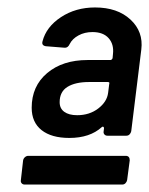

<svg xmlns="http://www.w3.org/2000/svg" viewBox="-20 -728 400 515"><path d="M276 -567Q280 -567 282 -572L283 -583Q286 -609 271.5 -625.5Q257 -642 228 -642Q207 -642 190.5 -633Q174 -624 167 -610Q162 -599 153 -600L103 -604Q91 -606 94 -617Q104 -656 143.5 -682Q183 -708 235 -708Q295 -708 330 -675.5Q365 -643 359 -595L332 -376Q331 -371 327.5 -367.5Q324 -364 319 -364H268Q263 -364 260 -367.5Q257 -371 258 -376L259 -384Q259 -387 257 -388Q255 -389 253 -387Q221 -358 166 -358Q118 -358 91.5 -379Q65 -400 65 -439Q65 -497 106.5 -532Q148 -567 215 -567ZM270 -479 273 -503Q275 -508 269 -508H219Q182 -508 161 -495Q140 -482 140 -454Q140 -437 152.5 -428Q165 -419 187 -419Q220 -419 243.5 -437Q267 -455 270 -479ZM56 -310H317Q328 -310 328 -298L321 -245Q320 -240 316.5 -236.5Q313 -233 308 -233H46Q41 -233 38 -236.5Q35 -240 36 -245L42 -298Q43 -303 47 -306.5Q51 -310 56 -310Z"/></svg>

Font: Barlow
Style: Bold Italic
Weight: 700
Italic angle: -7°
Designer: Jeremy Tribby
Foundry: Tribby Type
Version: Version 1.422